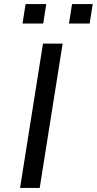

<svg xmlns="http://www.w3.org/2000/svg" viewBox="-20 -918 473 938"><path d="M78 0 190 -705H286L174 0ZM317 -803 332 -898H433L418 -803ZM90 -803 105 -898H206L191 -803Z"/></svg>

Font: Nunito Sans 10pt Expanded
Style: Italic
Weight: 400
Width: 7
Italic angle: -9°
Designer: Vernon Adams
Foundry: Vernon Adams
Version: Version 3.101;gftools[0.9.27]